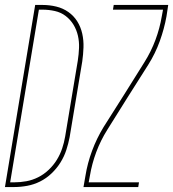

<svg xmlns="http://www.w3.org/2000/svg" viewBox="-45 -755 699 775"><path d="M-25 0 97 -735H127Q155 -735 182 -728.5Q209 -722 231 -706.5Q253 -691 267 -668.5Q281 -646 287 -619Q293 -592 292 -563.5Q291 -535 287 -507L236 -201Q231 -175 222.5 -149Q214 -123 199 -99Q184 -75 163 -55Q142 -35 117 -22.5Q92 -10 65 -5Q38 0 12 0ZM12 -19Q37 -19 61.5 -23.5Q86 -28 109 -39.5Q132 -51 151.5 -69.5Q171 -88 184.5 -110Q198 -132 206 -156Q214 -180 218 -204L269 -510Q273 -536 274 -561.5Q275 -587 269.5 -611Q264 -635 251.5 -655.5Q239 -676 220 -690.5Q201 -705 176.5 -710.5Q152 -716 127 -716H112L-4 -19ZM292 0 300 -46Q308 -96 326.5 -146Q345 -196 373 -242L456 -373L538 -504Q565 -547 582.5 -594Q600 -641 608 -689L613 -716H411L414 -735H634L627 -689Q618 -639 600 -589Q582 -539 553 -493L470 -362L388 -231Q361 -188 343.5 -141Q326 -94 318 -46L313 -19H516L513 0Z"/></svg>

Font: Iosevka Curly ThExObl
Style: Regular
Weight: 100
Width: 7
Italic angle: -9°
Monospace: yes
Designer: Belleve Invis
Foundry: Belleve Invis
Version: Version 11.1.0; ttfautohint (v1.8.3)